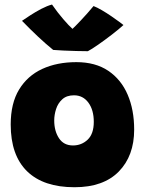

<svg xmlns="http://www.w3.org/2000/svg" viewBox="-20 -796 625 825"><path d="M300 8.5Q166.5 8.5 96.2 -60.2Q26 -129 26 -261Q26 -352 62 -411.2Q98 -470.5 161.5 -499.8Q225 -529 308 -529Q390 -529 445.2 -491.8Q500.5 -454.5 528.5 -389.2Q556.5 -324 556.5 -239Q556.5 -126.5 490.5 -59Q424.5 8.5 300 8.5ZM293.5 -171Q330.5 -171 356.8 -196Q383 -221 383 -272.5Q383 -323.5 359.8 -355Q336.5 -386.5 298 -386.5Q266.5 -386.5 247.8 -369.5Q229 -352.5 221 -327.5Q213 -302.5 213 -278.5Q213 -233 233.5 -202Q254 -171 293.5 -171ZM382 -770Q397.5 -764 418 -752Q438.5 -740 458.2 -726.5Q478 -713 492.5 -702.2Q507 -691.5 510.5 -688.5Q491.5 -671 461 -647.5Q430.5 -624 401.8 -604Q373 -584 357.5 -576Q337 -576 308.2 -576.8Q279.5 -577.5 252.5 -578.8Q225.5 -580 208.5 -581.5Q176 -608 143.8 -638.2Q111.5 -668.5 74.5 -706.5Q87.5 -715.5 109.8 -730Q132 -744.5 157.2 -757.8Q182.5 -771 203.5 -776.5Q227 -742.5 251.8 -713.8Q276.5 -685 291.5 -672Q302 -681.5 328.2 -709.2Q354.5 -737 382 -770Z"/></svg>

Font: Grandstander Black
Style: Regular
Weight: 900
Designer: Tyler Finck
Foundry: Etcetera Type Co
Version: Version 1.200; ttfautohint (v1.8.3)